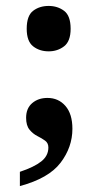

<svg xmlns="http://www.w3.org/2000/svg" viewBox="-20 -473 329 647"><path d="M144 -300Q113 -300 91.5 -317Q70 -334 70 -376Q70 -420 91.5 -436.5Q113 -453 144 -453Q174 -453 196 -436.5Q218 -420 218 -376Q218 -334 196 -317Q174 -300 144 -300ZM47 154V106Q95 90 119 71Q143 52 143 24Q143 9 132 1Q121 -7 106 -14.5Q91 -22 79.5 -36Q68 -50 68 -76Q68 -108 88.5 -125.5Q109 -143 140 -143Q177 -143 200.5 -116Q224 -89 224 -39Q224 23 184 75.5Q144 128 47 154Z"/></svg>

Font: Noto Serif Telugu SemiBold
Style: Regular
Weight: 600
Designer: Jelle Bosma - Monotype Design Team
Foundry: Monotype Imaging Inc.
Version: Version 2.005; ttfautohint (v1.8.4.7-5d5b)